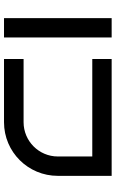

<svg xmlns="http://www.w3.org/2000/svg" viewBox="175 -766 590 981"><g transform="rotate(90 470.5 -275.0)"><path d="M171 -550H72V0H171ZM878 -550H281V-451H779V-275C779 -178 700 -100 604 -100H281V0H604C756 0 878 -123 878 -275Z"/></g></svg>

Font: Bruno Ace SC
Style: Regular
Weight: 400
Designer: Astigmatic (AOETI)
Foundry: Astigmatic (AOETI)
Version: Version 1.000